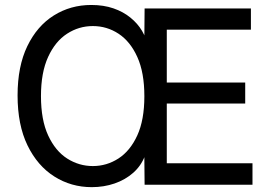

<svg xmlns="http://www.w3.org/2000/svg" viewBox="-20 -762 1099 792"><path d="M358.5 10Q273.5 10 204 -34Q134.5 -78 93.5 -162.2Q52.5 -246.5 52.5 -368.5Q52.5 -488.5 92.8 -571.8Q133 -655 202 -698.2Q271 -741.5 356.5 -741.5Q407.5 -741.5 448 -727.5Q488.5 -713.5 518.2 -689.2Q548 -665 566 -634.5Q584 -604 589.5 -570.5Q595 -537 587.5 -504.5H574.5L576.5 -727H1015V-639.5H668V-421.5H991.5V-335H668V-88.5H1021.5V0H576.5L574.5 -204.5L584.5 -206Q592.5 -157.5 577.2 -117.8Q562 -78 529.5 -49.2Q497 -20.5 452.8 -5.2Q408.5 10 358.5 10ZM363 -77Q420 -77 468.5 -108.2Q517 -139.5 546.2 -203.2Q575.5 -267 575.5 -365Q575.5 -462.5 546.5 -526.8Q517.5 -591 469.2 -622.8Q421 -654.5 363 -654.5Q305.5 -654.5 256.8 -623Q208 -591.5 178.5 -527.2Q149 -463 149 -365.5Q149 -267 178.8 -203Q208.5 -139 257.2 -108Q306 -77 363 -77Z"/></svg>

Font: Spline Sans
Style: Regular
Weight: 400
Designer: Eben Sorkin, Mirko Velimirovic
Foundry: Sorkin Type
Version: Version 1.001